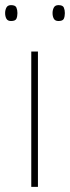

<svg xmlns="http://www.w3.org/2000/svg" viewBox="-32 -729 273 749"><path d="M116 0H90V-528H116ZM-12 -678Q-12 -690 -7 -699.5Q-2 -709 11 -709Q28 -709 32 -699.5Q36 -690 36 -678Q36 -665 32 -656Q28 -647 11 -647Q-2 -647 -7 -656Q-12 -665 -12 -678ZM173 -678Q173 -690 178 -699.5Q183 -709 196 -709Q213 -709 217 -699.5Q221 -690 221 -678Q221 -665 217 -656Q213 -647 196 -647Q183 -647 178 -656Q173 -665 173 -678Z"/></svg>

Font: Noto Sans Cherokee Thin
Style: Regular
Weight: 100
Designer: Monotype Design Team
Foundry: Monotype Imaging Inc.
Version: Version 2.001; ttfautohint (v1.8.4.7-5d5b)